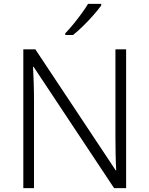

<svg xmlns="http://www.w3.org/2000/svg" viewBox="-20 -968 769 988"><path d="M629 0H567L153 -624H150Q152 -585 153.5 -541.5Q155 -498 155 -451V0H100V-714H162L575 -92H578Q576 -123 575 -171Q574 -219 574 -261V-714H629ZM501 -940Q486 -919 461.5 -891Q437 -863 409 -835.5Q381 -808 356 -788H316V-797Q335 -816 357 -843Q379 -870 399.5 -898Q420 -926 433 -948H501Z"/></svg>

Font: Noto Sans Bengali UI Light
Style: Regular
Weight: 300
Designer: Jelle Bosma - Monotype Design Team
Foundry: Monotype Imaging Inc.
Version: Version 2.003; ttfautohint (v1.8.4.7-5d5b)